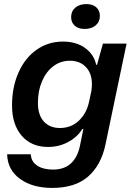

<svg xmlns="http://www.w3.org/2000/svg" viewBox="-20 -746 653 942"><path d="M15 11H131Q133 47 162.5 66.5Q192 86 240 86Q294 86 326.5 57Q359 28 371 -25L389 -113H384Q359 -73 314 -49Q269 -25 216 -25Q134 -25 86.5 -80Q39 -135 39 -229Q39 -318 70.5 -389.5Q102 -461 159 -501.5Q216 -542 289 -542Q354 -542 397.5 -510.5Q441 -479 452 -428H456L485 -532H601L497 -35Q476 64 412.5 120Q349 176 236 176Q139 176 78 131.5Q17 87 15 11ZM417 -247 428 -298Q431 -316 431 -333Q431 -386 401.5 -417Q372 -448 323 -448Q277 -448 241.5 -421Q206 -394 186 -347Q166 -300 166 -241Q166 -182 195 -150Q224 -118 274 -118Q329 -118 367 -154Q405 -190 417 -247ZM329 -662Q329 -691 349.5 -708.5Q370 -726 404 -726Q435 -726 452.5 -710Q470 -694 470 -668Q470 -639 449.5 -621.5Q429 -604 395 -604Q364 -604 346.5 -620Q329 -636 329 -662Z"/></svg>

Font: Mona Sans SemiBold
Style: Italic
Weight: 600
Italic angle: -11.7°
Designer: Deni Anggara
Foundry: GitHub
Version: Version 2.000